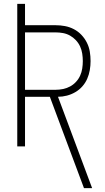

<svg xmlns="http://www.w3.org/2000/svg" viewBox="-20 -755 540 990"><path d="M413 215 287 -122 237 -256H109V0H69V-735H109V-625H266Q291 -625 315 -620.5Q339 -616 361 -604.5Q383 -593 400 -575Q417 -557 428 -535Q439 -513 443 -489Q447 -465 447 -440Q447 -417 443 -393.5Q439 -370 429.5 -348.5Q420 -327 404.5 -309.5Q389 -292 368.5 -280Q348 -268 325 -262Q302 -256 279 -256L455 215ZM109 -292H266Q286 -292 305 -296Q324 -300 341 -309Q358 -318 371.5 -332.5Q385 -347 393 -364.5Q401 -382 404 -401.5Q407 -421 407 -440Q407 -459 404 -478.5Q401 -498 393 -515.5Q385 -533 371.5 -547.5Q358 -562 341 -571.5Q324 -581 305 -584.5Q286 -588 266 -588H109Z"/></svg>

Font: Iosevka SS18 Extralight
Style: Regular
Weight: 200
Monospace: yes
Designer: Belleve Invis
Foundry: Belleve Invis
Version: Version 25.1.1; ttfautohint (v1.8.4)